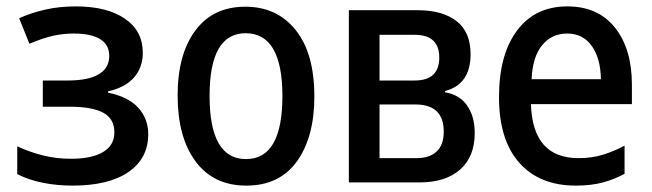

<svg xmlns="http://www.w3.org/2000/svg" viewBox="-20 -571 2040 601"><path d="M207 10Q158 10 113.5 1Q69 -8 34 -26V-113Q75 -94 116.5 -84Q158 -74 202 -74Q267 -74 302.5 -95Q338 -116 338 -157Q338 -199 303.5 -218Q269 -237 197 -237H114V-319H193Q256 -319 289 -338.5Q322 -358 322 -396Q322 -431 293.5 -448.5Q265 -466 211 -466Q177 -466 146 -459Q115 -452 72 -434L40 -514Q78 -531 122 -541Q166 -551 217 -551Q315 -551 371 -512.5Q427 -474 427 -406Q427 -360 399.5 -328.5Q372 -297 318 -285V-281Q382 -268 413 -233.5Q444 -199 444 -151Q444 -75 382 -32.5Q320 10 207 10Z M751 10Q648 10 592 -66Q536 -142 536 -272Q536 -401 591.5 -475.5Q647 -550 748 -550Q847 -550 905.5 -477Q964 -404 964 -269Q964 -142 909.5 -66Q855 10 751 10ZM750 -73Q864 -73 864 -270Q864 -467 749 -467Q636 -467 636 -271Q636 -73 750 -73Z M1072 0V-539H1288Q1365 -539 1409 -505Q1453 -471 1453 -401Q1453 -307 1373 -286V-282Q1418 -275 1442 -241Q1466 -207 1466 -154Q1466 -81 1420.5 -40.5Q1375 0 1293 0ZM1168 -319H1278Q1355 -319 1355 -391Q1355 -462 1278 -462H1168ZM1168 -76H1285Q1324 -76 1346.5 -96.5Q1369 -117 1369 -159Q1369 -244 1280 -244H1168Z M1782 10Q1669 10 1605.5 -61.5Q1542 -133 1542 -267Q1542 -400 1598.5 -475.5Q1655 -551 1756 -551Q1852 -551 1905 -484.5Q1958 -418 1958 -306V-245H1642Q1647 -76 1791 -76Q1834 -76 1868.5 -87Q1903 -98 1935 -115V-27Q1904 -10 1867.5 0Q1831 10 1782 10ZM1644 -323H1861Q1860 -388 1832.5 -427Q1805 -466 1755 -466Q1707 -466 1677 -429.5Q1647 -393 1644 -323Z"/></svg>

Font: Noto Sans Mono ExtraCondensed Medium
Style: Regular
Weight: 500
Width: 2
Designer: Monotype Design Team
Foundry: Monotype Imaging Inc.
Version: Version 2.014